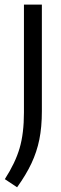

<svg xmlns="http://www.w3.org/2000/svg" viewBox="-38 -562 260 814"><path d="M-17.5 197.5Q27 128.5 45.2 66Q63.5 3.5 63.5 -85V-542.5H139.5V-90.5Q139.5 -23.5 128.8 29.5Q118 82.5 95.2 130.8Q72.5 179 34.5 232Z"/></svg>

Font: Encode Sans Condensed
Style: Regular
Weight: 400
Width: 3
Designer: Multiple Designers
Foundry: Impallari Type
Version: Version 2.000